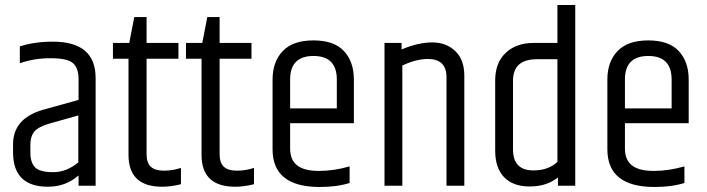

<svg xmlns="http://www.w3.org/2000/svg" viewBox="-20 -740 2817 765"><path d="M101 -162V-132Q101 -92 120 -73Q139 -54 192 -54Q245 -54 292 -93V-280L178 -248Q133 -235 117 -216Q101 -197 101 -162ZM191 -574Q361 -574 361 -429V0H293V-41Q242 4 171 4Q32 4 32 -133V-165Q32 -269 153 -303L293 -342V-429Q292 -470 270 -489Q248 -508 181.5 -508Q115 -508 59 -488V-555Q116 -574 191 -574Z M564 -672V-569H691V-506H564V-126Q564 -91 581 -75.5Q598 -60 633 -60Q668 -60 701 -71V-6Q661 4 626 4Q492 4 492 -123V-506H430V-569H495L515 -672Z M855 -672V-569H982V-506H855V-126Q855 -91 872 -75.5Q889 -60 924 -60Q959 -60 992 -71V-6Q952 4 917 4Q783 4 783 -123V-506H721V-569H786L806 -672Z M1066 -145V-423Q1066 -494 1106.5 -536.5Q1147 -579 1229 -579Q1311 -579 1350.5 -536.5Q1390 -494 1390 -423V-249H1136V-148Q1136 -103 1164 -81Q1192 -59 1251 -59Q1310 -59 1373 -77V-11Q1323 5 1254 5Q1066 5 1066 -145ZM1136 -308H1322V-423Q1322 -517 1229 -517Q1136 -517 1136 -423Z M1580 -543Q1647 -571 1702.5 -571Q1758 -571 1794 -536.5Q1830 -502 1830 -439V0H1759V-432Q1759 -505 1685 -505Q1638 -505 1583 -479V0H1512V-569H1580Z M2201 -504H2119Q2024 -504 2024 -418V-145Q2024 -61 2105 -61Q2165 -61 2201 -95ZM2201 -720H2272V0H2203V-33Q2158 3 2091 3Q2024 3 1988.5 -34Q1953 -71 1953 -140V-419Q1953 -490 1995 -529.5Q2037 -569 2107 -569H2201Z M2400 -145V-423Q2400 -494 2440.5 -536.5Q2481 -579 2563 -579Q2645 -579 2684.5 -536.5Q2724 -494 2724 -423V-249H2470V-148Q2470 -103 2498 -81Q2526 -59 2585 -59Q2644 -59 2707 -77V-11Q2657 5 2588 5Q2400 5 2400 -145ZM2470 -308H2656V-423Q2656 -517 2563 -517Q2470 -517 2470 -423Z"/></svg>

Font: Khand
Style: Regular
Weight: 400
Designer: Devanagari: Sanchit Sawaria, Jyotish Sonowal; Latin: Satya Rajpurohit
Foundry: Indian Type Foundry
Version: Version 1.101;PS 1.0;hotconv 1.0.78;makeotf.lib2.5.61930; tt